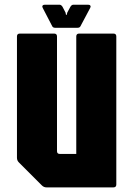

<svg xmlns="http://www.w3.org/2000/svg" viewBox="-20 -812 577 832"><path d="M181.5 0Q170 0 161.5 -8.5L61.5 -108.5Q53.5 -116.5 53.5 -128.5V-654Q53.5 -666.5 66 -666.5H214.5Q227 -666.5 227 -654V-157Q227 -145 239 -145H310.5V-654Q310.5 -666.5 323 -666.5H471.5Q484 -666.5 484 -654V-12.5Q484 0 471.5 0ZM220 -691.5Q209 -691.5 206 -699L165 -778Q162 -783.5 164.5 -787.5Q167 -791.5 173.5 -791.5H238.5Q245 -791.5 251 -782.5L264 -757.5L266 -747.5H269L271.5 -757.5L285 -782.5Q290.5 -791.5 297.5 -791.5H362.5Q369 -791.5 371.5 -787.5Q374 -783.5 371 -778L329 -699Q326 -691.5 315 -691.5Z"/></svg>

Font: Jaro 24pt
Style: Regular
Weight: 400
Designer: Agyei Archer, Celine Hurka, Mirko Velimirović
Version: Version 1.000